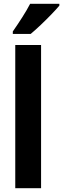

<svg xmlns="http://www.w3.org/2000/svg" viewBox="-20 -999 335 1019"><path d="M198 0H61V-760H198ZM295 -969Q280 -951 253 -923Q226 -895 196.5 -867Q167 -839 143 -819H48V-832Q73 -868 98 -907Q123 -946 140 -979H295Z"/></svg>

Font: Noto Sans Lao Condensed
Style: Bold
Weight: 700
Width: 3
Designer: Monotype Design Team
Foundry: Monotype Imaging Inc.
Version: Version 2.003; ttfautohint (v1.8.4.7-5d5b)